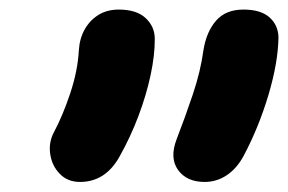

<svg xmlns="http://www.w3.org/2000/svg" viewBox="-20 -735 590 393"><path d="M398.8 -362.6Q362 -362.6 344.4 -387.2Q326.8 -411.8 341.6 -450.2Q359 -495 374.8 -542.1Q390.6 -589.2 396.4 -632.2Q402.4 -669.8 422.2 -692.6Q442 -715.4 478.2 -715.4Q513.8 -715.4 531.6 -699.5Q549.4 -683.6 550 -658.6Q549.2 -606.8 529.5 -540.7Q509.8 -474.6 478.6 -415.8Q464.8 -390.2 444.2 -376.4Q423.6 -362.6 398.8 -362.6ZM143.8 -362.6Q118.6 -362.6 102.5 -379Q86.4 -395.4 82.8 -419.5Q79.2 -443.6 90.6 -464.8Q109 -499.4 124.1 -545Q139.2 -590.6 141.4 -632.2Q143 -656.8 153.7 -675.4Q164.4 -694 181.9 -704.7Q199.4 -715.4 223.2 -715.4Q259.6 -715.4 278.2 -697.9Q296.8 -680.4 296.8 -655.6Q297 -622 288.2 -581Q279.4 -540 263.4 -497.6Q247.4 -455.2 225.4 -415.8Q196.4 -362.6 143.8 -362.6Z"/></svg>

Font: Shantell Sans Light
Style: Italic
Weight: 300
Italic angle: -11°
Designer: Stephen Nixon, Anya Danilova, Shantell Martin
Foundry: Arrow Type
Version: Version 1.008;[ac192a2d6]